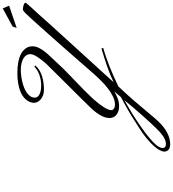

<svg xmlns="http://www.w3.org/2000/svg" viewBox="47 -907 1228 1362"><g transform="rotate(-90 661.0 -226.0)"><path d="M652.3 18.6Q662.1 8.3 672.1 -3.9Q682.1 -16.1 693.4 -29.3Q668.5 -13.7 641.8 -4.4Q615.2 4.9 588.9 4.9Q566.4 4.9 550.5 -1.2Q534.7 -7.3 524.4 -16.8Q514.2 -26.4 509.5 -38.3Q504.9 -50.3 504.9 -61.5Q504.9 -85.4 515.1 -108.9Q525.4 -132.3 541.7 -154.5Q558.1 -176.8 578.6 -198Q599.1 -219.2 619.1 -239.3Q640.6 -261.2 669.4 -290.3Q698.2 -319.3 728.8 -349.9Q759.3 -380.4 788.6 -410.2Q817.9 -439.9 841.3 -463.4Q864.7 -486.8 878.9 -501.5Q893.1 -516.1 893.6 -516.6Q904.8 -529.8 916.3 -544.2Q927.7 -558.6 937 -572.8Q946.3 -586.9 952.1 -600.6Q958 -614.3 958 -626Q958 -639.6 950.9 -651.6Q943.8 -663.6 929.7 -672.6Q915.5 -681.6 894 -687Q872.6 -692.4 843.8 -692.4Q827.6 -692.4 806.9 -689.9Q786.1 -687.5 764.6 -682.6Q743.2 -677.7 722.4 -669.7Q701.7 -661.6 685.5 -650.6Q669.4 -639.6 659.4 -625.2Q649.4 -610.8 649.4 -592.8Q649.4 -580.6 657 -572Q664.6 -563.5 676.8 -558.1Q689 -552.7 704.6 -550.3Q720.2 -547.9 736.3 -547.9Q754.9 -547.9 773.7 -551Q792.5 -554.2 809.8 -560.3Q827.1 -566.4 842 -575.4Q856.9 -584.5 868.2 -595.7L877.9 -589.8Q863.8 -572.8 844.2 -561Q824.7 -549.3 802 -542Q779.3 -534.7 755.1 -531.5Q731 -528.3 708 -528.3Q680.2 -528.3 661.6 -536.4Q643.1 -544.4 632.1 -555.7Q621.1 -566.9 616.7 -579.3Q612.3 -591.8 612.3 -600.6Q614.7 -632.8 638.2 -658.7Q647.9 -669.4 663.3 -679.9Q678.7 -690.4 701.2 -698.5Q723.6 -706.5 753.9 -711.7Q784.2 -716.8 824.2 -716.8Q867.2 -716.8 898.2 -710.9Q929.2 -705.1 950.2 -695.8Q971.2 -686.5 983.6 -674.6Q996.1 -662.6 1002.9 -650.9Q1009.8 -639.2 1011.7 -628.4Q1013.7 -617.7 1013.7 -610.4Q1013.7 -585.9 1001.5 -562.5Q989.3 -539.1 971.7 -517.3Q954.1 -495.6 934.8 -476.3Q915.5 -457 901.4 -440.4Q882.8 -419.4 858.6 -395Q834.5 -370.6 807.9 -345Q781.2 -319.3 753.4 -292.7Q725.6 -266.1 699.7 -240.5Q673.8 -214.8 651.1 -190.7Q628.4 -166.5 612.3 -145.5Q608.4 -141.1 599.9 -129.9Q591.3 -118.7 582.5 -104.7Q573.7 -90.8 567.1 -76.2Q560.5 -61.5 560.5 -49.8Q560.5 -39.6 571.3 -32Q582 -24.4 599.6 -24.4Q627.4 -24.4 657 -38.6Q686.5 -52.7 715.3 -75.2Q744.1 -97.7 771.5 -125.2Q798.8 -152.8 822.3 -179.7Q900.9 -269.5 999 -381.6Q1097.2 -493.7 1214.8 -624Q1234.9 -646 1251 -661.9Q1267.1 -677.7 1275.4 -677.7Q1280.3 -677.7 1288.3 -676.5Q1296.4 -675.3 1304 -673.1Q1311.5 -670.9 1316.9 -667.5Q1322.3 -664.1 1322.3 -659.2Q1322.3 -657.2 1317.4 -650.9Q1312.5 -644.5 1304.7 -635.7Q1296.9 -627 1287.6 -616.7Q1278.3 -606.4 1269.5 -596.9Q1260.7 -587.4 1253.2 -579.3Q1245.6 -571.3 1242.2 -567.4Q1221.7 -543.5 1189.2 -507.6Q1156.7 -471.7 1116.7 -427.5Q1076.7 -383.3 1031.2 -333.5Q985.8 -283.7 939 -232.2Q892.1 -180.7 845.9 -130.1Q799.8 -79.6 758.8 -34.2Q814 -60.5 874 -81.1Q934.1 -101.6 998 -120.1L1002.9 -108.4Q979.5 -102.1 947.8 -91.3Q916 -80.6 879.6 -66.4Q843.3 -52.2 804.4 -35.2Q765.6 -18.1 728.5 0Q693.4 37.6 665 68.8Q636.7 100.1 618.2 122.1Q599.6 144 580.8 166.5Q562 189 544.4 209.7Q526.9 230.5 511.5 248.5Q496.1 266.6 484.4 279.3Q446.3 320.8 403.8 344Q361.3 367.2 318.4 367.2Q308.6 367.2 299.3 365Q290 362.8 282.7 357.7Q275.4 352.5 271 344.5Q266.6 336.4 266.6 325.2Q266.6 311.5 276.9 292.2Q287.1 272.9 307.4 250.2Q327.6 227.5 357.7 202.4Q387.7 177.2 427.7 151.4Q471.2 122.6 518.3 93.8Q565.4 64.9 617.2 37.1ZM423.8 276.4Q442.4 257.8 467 231.2Q491.7 204.6 519.3 173.8Q546.9 143.1 575.4 109.6Q604 76.2 630.9 43Q585.9 67.4 537.8 97.2Q489.7 127 446 157.5Q402.3 188 366.9 217Q331.5 246.1 312.5 269.5Q304.2 279.3 298.1 291.3Q292 303.2 292 314.5Q292 324.2 298.6 330.6Q305.2 336.9 322.3 336.9Q335.9 336.9 350.3 330.8Q364.7 324.7 377.9 315.7Q391.1 306.6 402.8 296.1Q414.6 285.6 423.8 276.4ZM1143.6 -721.7 1154.3 -751 1282.2 -820.3 1301.8 -775.4Z"/></g></svg>

Font: Meie Script
Style: Regular
Weight: 400
Version: Version 1.001